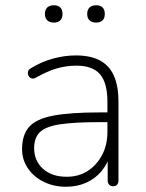

<svg xmlns="http://www.w3.org/2000/svg" viewBox="-20 -703 554 731"><path d="M231 8Q184 8 146 -11Q108 -30 86 -62.5Q64 -95 64 -135Q64 -189 90.5 -219.5Q117 -250 181.5 -262.5Q246 -275 359 -275H400V-238H361Q262 -238 207.5 -229.5Q153 -221 131.5 -199.5Q110 -178 110 -139Q110 -91 143.5 -60.5Q177 -30 234 -30Q280 -30 314.5 -52.5Q349 -75 369 -113.5Q389 -152 389 -201V-315Q389 -387 361 -420Q333 -453 271 -453Q231 -453 194.5 -442Q158 -431 118 -408Q109 -403 102.5 -404Q96 -405 92 -409.5Q88 -414 86.5 -420.5Q85 -427 87.5 -433Q90 -439 97 -443Q138 -468 182 -480Q226 -492 269 -492Q324 -492 360 -473Q396 -454 413.5 -415Q431 -376 431 -315V-16Q431 -6 426 0Q421 6 411 6Q401 6 395.5 0Q390 -6 390 -16V-121H401Q391 -81 367 -52Q343 -23 308.5 -7.5Q274 8 231 8ZM346 -617Q330 -617 321 -625.5Q312 -634 312 -650Q312 -666 321 -674.5Q330 -683 346 -683Q362 -683 370.5 -674.5Q379 -666 379 -650Q379 -634 370.5 -625.5Q362 -617 346 -617ZM185 -617Q169 -617 160 -625.5Q151 -634 151 -650Q151 -666 160 -674.5Q169 -683 185 -683Q201 -683 209.5 -674.5Q218 -666 218 -650Q218 -634 209.5 -625.5Q201 -617 185 -617Z"/></svg>

Font: Nunito ExtraLight ExtraLight
Style: Regular
Weight: 250
Version: Version 3.602